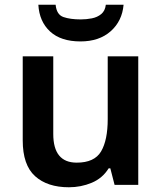

<svg xmlns="http://www.w3.org/2000/svg" viewBox="-20 -781 684 811"><path d="M564 -543V0H464L446 -70H439Q413 -28 367.5 -9Q322 10 271 10Q180 10 128 -37Q76 -84 76 -188V-543H205V-215Q205 -94 304 -94Q379 -94 407 -141.5Q435 -189 435 -278V-543ZM502 -761Q496 -692 447.5 -649Q399 -606 320 -606Q237 -606 191.5 -648Q146 -690 142 -761H215Q219 -719 248 -709Q277 -699 321 -699Q345 -699 368 -703.5Q391 -708 407.5 -721.5Q424 -735 427 -761Z"/></svg>

Font: Noto Sans Lisu SemiBold
Style: Regular
Weight: 600
Designer: Monotype Design Team. David Williams.
Foundry: Monotype Imaging Inc.
Version: Version 2.102; ttfautohint (v1.8.4.7-5d5b)